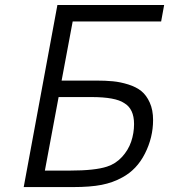

<svg xmlns="http://www.w3.org/2000/svg" viewBox="-20 -759 686 779"><path d="M162.1 -66.9H264.2Q365.2 -66.9 414.1 -83Q449.2 -94.2 474.9 -122.1Q500.5 -149.9 512.2 -184.3Q523.9 -218.8 523.9 -255.9Q523.9 -317.4 483.9 -340.8Q447.8 -365.2 351.1 -365.2H217.8ZM76.2 0 212.9 -738.8H646L633.8 -671.9H274.9L230 -432.1H369.1Q408.2 -432.1 438.2 -429.2Q468.3 -426.3 500.5 -416.3Q532.7 -406.2 553.5 -389.4Q574.2 -372.6 587.6 -342.8Q601.1 -313 601.1 -272Q601.1 -201.2 568.1 -136Q535.2 -70.8 476.1 -39.1Q438.5 -18.1 392.3 -9Q346.2 0 276.9 0Z"/></svg>

Font: Involve
Style: Italic
Weight: 400
Italic angle: -10.5°
Designer: Stefan Peev
Foundry: Context Ltd.
Version: Version 1.001